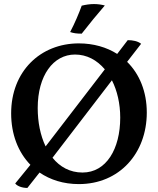

<svg xmlns="http://www.w3.org/2000/svg" viewBox="-20 -899 779 947"><path d="M497 -872C482 -876 463 -879 444 -879C424 -879 403 -876 383 -871C369 -832 349 -785 326 -741C343 -735 360 -733 383 -733C423 -784 458 -827 497 -872ZM607 -594 676 -683C660 -696 635 -701 610 -701L558 -633C506 -666 441 -685 369 -685C179 -685 35 -547 35 -340C35 -237 69 -149 130 -86L55 6C65 19 89 28 115 28L175 -48C228 -12 293 9 369 9C568 9 704 -142 704 -344C704 -447 668 -534 607 -594ZM350 -630C408 -630 458 -603 497 -557L205 -177C179 -231 166 -297 166 -366C166 -527 243 -630 350 -630ZM387 -48C325 -48 275 -76 239 -121L532 -503C558 -452 573 -388 573 -319C573 -164 504 -48 387 -48Z"/></svg>

Font: Vollkorn Semibold
Style: Regular
Weight: 600
Designer: Friedrich Althausen
Foundry: Friedrich Althausen
Version: Version 4.015;PS 004.015;hotconv 1.0.88;makeotf.lib2.5.64775